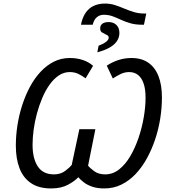

<svg xmlns="http://www.w3.org/2000/svg" viewBox="-20 -1049 954 1079"><path d="M435 -910Q443 -951 461.5 -977.5Q480 -1004 507.5 -1016.5Q535 -1029 570 -1029Q600 -1029 626 -1020.5Q652 -1012 678 -1001Q704 -990 731.5 -981.5Q759 -973 790 -973H802L789 -910H780Q741 -910 712 -918.5Q683 -927 659.5 -938Q636 -949 613 -957.5Q590 -966 563 -966Q541 -966 524.5 -952.5Q508 -939 501 -910ZM534 -792Q554 -800 566.5 -807.5Q579 -815 585 -822.5Q591 -830 591 -837Q591 -845 586 -849Q581 -853 573 -856Q563 -861 553 -867Q543 -873 543 -889Q543 -907 555.5 -916Q568 -925 590 -925Q618 -925 634.5 -908.5Q651 -892 651 -864Q651 -839 637 -818Q623 -797 595.5 -781.5Q568 -766 527 -755ZM267 10Q198 10 154 -20Q110 -50 89.5 -104Q69 -158 69 -230Q69 -287 78 -345Q87 -403 105 -458.5Q123 -514 148.5 -561.5Q174 -609 208 -645.5Q242 -682 283 -702.5Q324 -723 372 -723Q413 -723 446.5 -711.5Q480 -700 503 -679L461 -609Q439 -625 418.5 -634.5Q398 -644 372 -644Q339 -644 310.5 -625Q282 -606 258.5 -573Q235 -540 217.5 -498.5Q200 -457 187.5 -411Q175 -365 169 -319.5Q163 -274 163 -235Q163 -158 192.5 -113.5Q222 -69 283 -69Q321 -69 347 -89Q373 -109 383 -122L426 -323H516L475 -118Q485 -105 509.5 -87Q534 -69 571 -69Q614 -69 649.5 -97Q685 -125 712.5 -172Q740 -219 759 -275.5Q778 -332 788 -390.5Q798 -449 798 -500Q798 -548 787 -580Q776 -612 755.5 -628Q735 -644 706 -644Q681 -644 659 -633.5Q637 -623 614 -608L580 -680Q612 -701 646.5 -712Q681 -723 719 -723Q775 -723 813 -697Q851 -671 870.5 -621.5Q890 -572 890 -501Q890 -443 880.5 -383Q871 -323 852 -266Q833 -209 805.5 -159Q778 -109 742 -71Q706 -33 662 -11.5Q618 10 566 10Q528 10 499.5 0.5Q471 -9 451.5 -24Q432 -39 420 -53Q401 -32 362.5 -11Q324 10 267 10Z"/></svg>

Font: Noto Sans Display
Style: Italic
Weight: 400
Italic angle: -12°
Designer: Monotype Design Team
Foundry: Monotype Imaging Inc.
Version: Version 2.003